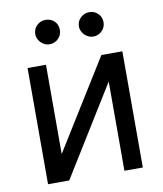

<svg xmlns="http://www.w3.org/2000/svg" viewBox="-82 -796 731 863"><g transform="rotate(-10 283.5 -364.5)"><path d="M404.3 -530.3H500V0H416V-407.2L164.1 0H67.4V-530.3H151.4V-123ZM127.9 -673.8Q127.9 -697.3 144.5 -713.4Q161.1 -729.5 183.6 -729.5Q208.5 -729.5 224.4 -713.9Q240.2 -698.2 240.2 -673.8Q240.2 -651.4 224.1 -634.8Q208 -618.2 183.6 -618.2Q169.4 -618.2 156.5 -626Q143.6 -633.8 135.7 -646.7Q127.9 -659.7 127.9 -673.8ZM327.1 -673.8Q327.1 -697.8 344 -713.6Q360.8 -729.5 383.8 -729.5Q407.2 -729.5 423.3 -713.6Q439.5 -697.8 439.5 -673.8Q439.5 -659.2 432.1 -646.5Q424.8 -633.8 411.9 -626Q398.9 -618.2 383.8 -618.2Q369.1 -618.2 356 -626Q342.8 -633.8 335 -646.7Q327.1 -659.7 327.1 -673.8Z"/></g></svg>

Font: Pretendard GOV
Style: Regular
Weight: 400
Designer: Base glyphs from Inter by Rasmus Andersson; Hangeul glyphs from Noto Sans CJK(Source Han Sans) by Jang Soo-young and Kan
Foundry: Kil Hyung-jin
Version: Version 1.309